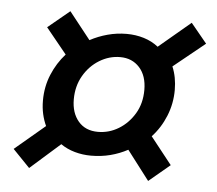

<svg xmlns="http://www.w3.org/2000/svg" viewBox="-43 -630 686 608"><g transform="rotate(5 300.0 -326.0)"><path d="M70 -77 16 -133 112 -214Q104 -231 99.5 -251Q95 -271 95 -294Q95 -338 111 -376.5Q127 -415 154 -445L88 -526L157 -583L225 -497Q251 -511 280.5 -519Q310 -527 341 -527Q370 -527 396 -519Q422 -511 442 -495L543 -580L594 -518L494 -437Q508 -404 508 -363Q508 -320 492 -280.5Q476 -241 448 -211L516 -125L449 -69L378 -162Q352 -148 323 -140.5Q294 -133 262 -133Q235 -133 210 -140Q185 -147 165 -161ZM277 -210Q312 -210 342.5 -228.5Q373 -247 392.5 -279.5Q412 -312 412 -355Q412 -400 388.5 -426Q365 -452 327 -452Q292 -452 261 -433Q230 -414 211 -381Q192 -348 192 -306Q192 -263 214.5 -236.5Q237 -210 277 -210Z"/></g></svg>

Font: Source Code Pro SemiBold
Style: Italic
Weight: 600
Italic angle: -11°
Monospace: yes
Designer: Paul D. Hunt, Teo Tuominen
Foundry: Adobe Systems Incorporated
Version: Version 1.016;hotconv 1.0.116;makeotfexe 2.5.65601